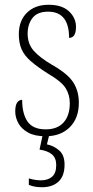

<svg xmlns="http://www.w3.org/2000/svg" viewBox="-20 -562 392 806"><path d="M171 10Q126 10 98 -5.5Q70 -21 57 -45Q44 -69 44 -94Q44 -120 52 -131.5Q60 -143 73 -143Q73 -85 95.5 -52Q118 -19 172 -19Q221 -19 247 -48Q273 -77 273 -129Q273 -164 255.5 -192Q238 -220 183 -252Q137 -281 109.5 -305Q82 -329 70.5 -355.5Q59 -382 59 -418Q59 -475 93 -508.5Q127 -542 184 -542Q240 -542 269.5 -514.5Q299 -487 299 -449Q299 -403 270 -403Q270 -513 182 -513Q137 -513 116.5 -486.5Q96 -460 96 -421Q96 -378 121.5 -349Q147 -320 200 -289Q265 -252 288 -215.5Q311 -179 311 -131Q311 -66 273 -28Q235 10 171 10ZM156 224Q143 224 129 222Q115 220 101 214V187Q115 191 127.5 193Q140 195 152 195Q181 195 198.5 180Q216 165 216 131Q216 101 198 86Q180 71 146 66L162 -9H190L177 44Q206 50 228.5 69.5Q251 89 251 129Q251 177 225.5 200.5Q200 224 156 224Z"/></svg>

Font: Noto Serif Bengali Condensed ExtraLight
Style: Regular
Weight: 200
Width: 3
Designer: Juan Bruce, Universal Thirst, Indian Type Foundry and the Monotype Design Team.
Foundry: Monotype Imaging Inc.
Version: Version 2.003; ttfautohint (v1.8.4.7-5d5b)